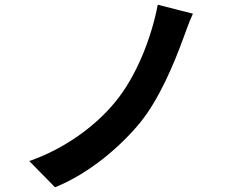

<svg xmlns="http://www.w3.org/2000/svg" viewBox="-20 -758 996 813"><path d="M797 -700 648 -738C622 -601 559 -436 467 -325C382 -222 253 -128 104 -76L213 35C360 -24 494 -141 576 -242C653 -338 715 -483 755 -593C767 -623 780 -665 797 -700Z"/></svg>

Font: Kinto Sans
Style: Bold
Weight: 700
Designer: Authors: Ryoko NISHIZUKA  (kana & ideographs); Paul D. Hunt (Latin, Greek & Cyrillic); Wenlong ZHANG  (bopomofo); Sandol
Foundry: Adobe Systems Incorporated, ookami Inc.
Version: Version 0.001